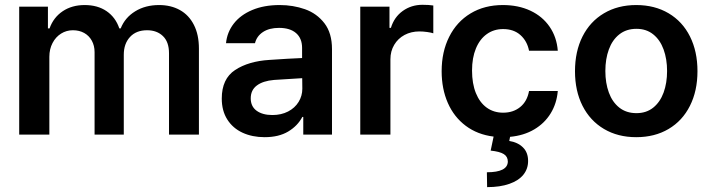

<svg xmlns="http://www.w3.org/2000/svg" viewBox="-20 -558 2949 796"><path d="M59.6 -530.3H178.7V-440.4H185.5Q201.7 -485.8 240 -511.5Q278.3 -537.1 331.1 -537.1Q384.8 -537.1 421.9 -511.7Q459 -486.3 474.6 -440.4H480.5Q498 -484.9 540.3 -511Q582.5 -537.1 639.6 -537.1Q688.5 -537.1 725.8 -516.4Q763.2 -495.6 783.9 -454.8Q804.7 -414.1 804.7 -356.4V0H680.7V-336.9Q680.7 -384.3 655.5 -408.4Q630.4 -432.6 589.8 -432.6Q544.4 -432.6 518.8 -404.5Q493.2 -376.5 493.2 -331.1V0H372.1V-341.8Q372.1 -368.7 360.6 -389.4Q349.1 -410.2 328.9 -421.4Q308.6 -432.6 282.2 -432.6Q255.4 -432.6 233.2 -418.7Q210.9 -404.8 197.8 -379.6Q184.6 -354.5 184.6 -322.3V0H59.6Z M1096.7 -309.6Q1181.2 -315.4 1232.4 -317.4V-359.4Q1232.4 -398.9 1207.5 -420.7Q1182.6 -442.4 1136.7 -442.4Q1096.2 -442.4 1070.3 -425.3Q1044.4 -408.2 1037.1 -378.9H917Q921.4 -424.3 949.2 -460.2Q977.1 -496.1 1025.9 -516.6Q1074.7 -537.1 1139.6 -537.1Q1195.3 -537.1 1244.4 -519.8Q1293.5 -502.4 1325 -461.7Q1356.4 -420.9 1356.4 -354.5V0H1237.3V-73.2H1233.4Q1213.9 -36.1 1174.8 -12.7Q1135.7 10.7 1077.1 10.7Q1025.9 10.7 985.6 -7.8Q945.3 -26.4 922.4 -62.5Q899.4 -98.6 899.4 -149.4Q899.4 -231.4 954.8 -267.8Q1010.3 -304.2 1096.7 -309.6ZM1109.4 -81.1Q1146 -81.1 1174.3 -95.7Q1202.6 -110.4 1218 -135.5Q1233.4 -160.6 1233.4 -190.4L1232.9 -233.9L1116.2 -226.6Q1070.3 -222.7 1044.9 -203.6Q1019.5 -184.6 1019.5 -150.4Q1019.5 -116.7 1043.9 -98.9Q1068.4 -81.1 1109.4 -81.1Z M1473.6 -530.3H1594.7V-442.4H1600.6Q1614.3 -487.3 1649.9 -512.7Q1685.5 -538.1 1731.4 -538.1Q1758.8 -538.1 1776.4 -535.2V-419.9Q1768.1 -422.9 1751 -425.3Q1733.9 -427.7 1718.8 -427.7Q1684.6 -427.7 1657.2 -413.1Q1629.9 -398.4 1614.3 -372.1Q1598.6 -345.7 1598.6 -312.5V0H1473.6Z M2064.9 -537.1Q2128.9 -537.1 2179 -513.7Q2229 -490.2 2258.5 -447.3Q2288.1 -404.3 2292.5 -347.7H2173.3Q2165.5 -387.7 2137.7 -412.6Q2109.9 -437.5 2065.9 -437.5Q2027.3 -437.5 1998.3 -416.7Q1969.2 -396 1953.1 -357.2Q1937 -318.4 1937 -265.6Q1937 -211.4 1952.9 -172.1Q1968.8 -132.8 1997.8 -111.8Q2026.9 -90.8 2065.9 -90.8Q2107.9 -90.8 2136.7 -114.3Q2165.5 -137.7 2173.3 -180.7H2292.5Q2288.1 -128.9 2262.9 -87.9Q2237.8 -46.9 2194.8 -21.5Q2151.9 3.9 2094.7 9.3L2091.3 26.4Q2126 31.7 2147.7 52.7Q2169.4 73.7 2169.4 109.4Q2169.4 142.1 2149.7 166.5Q2129.9 190.9 2091.6 204.3Q2053.2 217.8 1999.5 217.8L1998.5 156.2Q2084 156.2 2085.4 112.3Q2085.4 91.3 2068.6 80.8Q2051.8 70.3 2014.2 66.4L2026.4 8.3Q1959.5 0 1910.9 -36.4Q1862.3 -72.8 1836.7 -131.1Q1811 -189.5 1811 -262.7Q1811 -343.3 1842.3 -405.5Q1873.5 -467.8 1930.9 -502.4Q1988.3 -537.1 2064.9 -537.1Z M2363.8 -262.7Q2363.8 -344.7 2395 -406.7Q2426.3 -468.8 2483.9 -502.9Q2541.5 -537.1 2617.7 -537.1Q2694.3 -537.1 2752 -502.9Q2809.6 -468.8 2840.6 -406.7Q2871.6 -344.7 2871.6 -262.7Q2871.6 -181.2 2840.3 -119.1Q2809.1 -57.1 2751.7 -23.2Q2694.3 10.7 2617.7 10.7Q2541.5 10.7 2483.9 -23.4Q2426.3 -57.6 2395 -119.4Q2363.8 -181.2 2363.8 -262.7ZM2745.6 -263.7Q2745.6 -313 2731.2 -352.8Q2716.8 -392.6 2688.2 -415.5Q2659.7 -438.5 2618.7 -438.5Q2576.7 -438.5 2547.6 -415.5Q2518.6 -392.6 2504.2 -353Q2489.7 -313.5 2489.7 -263.7Q2489.7 -213.9 2504.2 -174.3Q2518.6 -134.8 2547.6 -111.8Q2576.7 -88.9 2618.7 -88.9Q2659.7 -88.9 2688.2 -111.8Q2716.8 -134.8 2731.2 -174.3Q2745.6 -213.9 2745.6 -263.7Z"/></svg>

Font: Pretendard Std SemiBold
Style: Regular
Weight: 600
Designer: Base glyphs from Inter by Rasmus Andersson; Hangeul glyphs from Noto Sans CJK(Source Han Sans) by Jang Soo-young and Kan
Foundry: Kil Hyung-jin
Version: Version 1.309